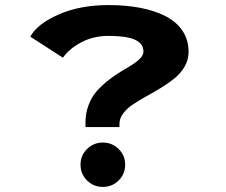

<svg xmlns="http://www.w3.org/2000/svg" viewBox="-20 -726 890 757"><path d="M317 -225V-242.5Q317 -280 329.5 -312.5Q342 -345 362.2 -367.5Q382.5 -390 406.8 -409.2Q431 -428.5 455.5 -443Q480 -457.5 500.2 -470.2Q520.5 -483 533 -496.2Q545.5 -509.5 545.5 -522.5Q545.5 -554.5 511.8 -569.5Q478 -584.5 408 -584.5Q348 -584.5 300.2 -559Q252.5 -533.5 228 -498.5L99.5 -581.5Q127.5 -632.5 211.8 -669.2Q296 -706 408 -706Q477 -706 533.8 -695Q590.5 -684 633.2 -662Q676 -640 699.8 -604.2Q723.5 -568.5 723.5 -521.5Q723.5 -491 708.5 -464.5Q693.5 -438 669.5 -418.2Q645.5 -398.5 616.5 -380.8Q587.5 -363 558.2 -347Q529 -331 505 -315Q481 -299 466 -279.2Q451 -259.5 451 -237.5V-225ZM297.5 -77Q297.5 -113 323.2 -138.5Q349 -164 385.5 -164Q422 -164 447.8 -138.5Q473.5 -113 473.5 -77Q473.5 -40 447.8 -14.5Q422 11 385.5 11Q349 11 323.2 -14.5Q297.5 -40 297.5 -77Z"/></svg>

Font: League Mono Wide ExtraBold
Style: Regular
Weight: 800
Width: 8
Designer: Tyler Finck
Foundry: The League of Moveable Type / Tyler Finck
Version: Version 2.210